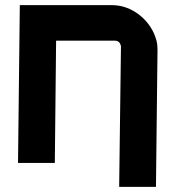

<svg xmlns="http://www.w3.org/2000/svg" viewBox="-20 -633 682 746"><path d="M198 -475 193 0H50L57 -613H415Q473 -613 523 -574Q573 -533 588 -475Q592 -460 592 -440L586 93H443L450 -453L449 -457Q444 -475 426 -475Z"/></svg>

Font: Covid19
Style: Regular
Weight: 400
Designer: Peter Wiegel
Foundry: (c) CAT - Ing. Peter Wiegel.  for Rudolf Maass + Partner GmbH
Version: Version 001.000